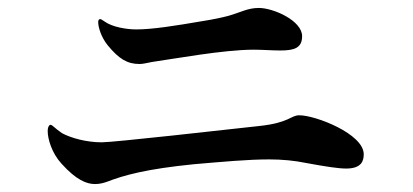

<svg xmlns="http://www.w3.org/2000/svg" viewBox="-20 -602 1040 483"><path d="M362 -446C418 -454 543 -477 618 -477C641 -477 664 -475 685 -475C720 -475 740 -481 740 -511C740 -550 668 -582 631 -582C603 -582 586 -571 554 -562C539 -558 516 -553 490 -549C420 -537 363 -528 323 -528C298 -528 262 -534 243 -548C237 -552 234 -554 232 -554C229 -554 227 -551 227 -547C227 -534 234 -509 251 -488C279 -454 300 -441 331 -441C341 -441 350 -444 362 -446ZM250 -145C291 -161 348 -177 469 -189C540 -195 603 -201 657 -201C690 -201 721 -198 750 -192C799 -183 831 -178 851 -178C891 -178 895 -199 895 -214C895 -265 774 -312 733 -312C711 -312 708 -293 632 -285C541 -275 266 -244 236 -244C197 -244 158 -255 136 -267C118 -279 112 -288 107 -288C104 -288 100 -283 100 -272C100 -253 110 -217 135 -190C172 -149 198 -139 219 -139C232 -139 241 -142 250 -145Z"/></svg>

Font: Shippori Mincho OTF
Style: Bold
Weight: 800
Designer: FONTDASU
Foundry: FONTDASU / Google Inc. / but / Adobe
Version: Version 3.300;hotconv 1.0.109;makeotfexe 2.5.65596